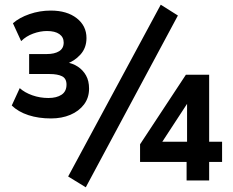

<svg xmlns="http://www.w3.org/2000/svg" viewBox="-20 -768 991 817"><path d="M197 -264Q144 -264 101 -278Q58 -292 30 -319L64 -393Q85 -374 117.5 -362.5Q150 -351 186 -351Q221 -351 242 -365Q263 -379 263 -408Q263 -434 244 -443.5Q225 -453 191 -453H104V-538H179Q212 -538 231.5 -550Q251 -562 251 -587Q251 -610 232.5 -623Q214 -636 180 -636Q151 -636 121 -625Q91 -614 70 -593L35 -669Q62 -693 105.5 -708Q149 -723 196 -723Q265 -723 306.5 -690.5Q348 -658 348 -606Q348 -564 322 -535.5Q296 -507 261 -496V-503Q289 -499 311 -484.5Q333 -470 346 -447Q359 -424 359 -391Q359 -352 337.5 -323.5Q316 -295 279.5 -279.5Q243 -264 197 -264ZM345 29 270 -17 664 -748 737 -702ZM774 0V-79H576V-154L771 -450H870V-165H925V-79H870V0ZM776 -165V-346H789L657 -144L655 -165Z"/></svg>

Font: Nunitoga
Style: Bold
Weight: 700
Designer: Vernon Adams
Foundry: Vernon Adams
Version: Version 1.0